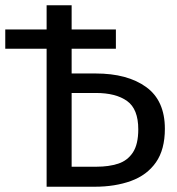

<svg xmlns="http://www.w3.org/2000/svg" viewBox="-20 -709 671 729"><path d="M252 -597H420V-524H157H0V-597ZM157 0V-689H252V-76H347Q393 -76 428.5 -87.5Q464 -99 484.5 -130Q505 -161 505 -218Q505 -295 462.5 -325.5Q420 -356 344 -356H236V-430H343Q464 -430 535 -378.5Q606 -327 606 -220Q606 -141 572 -92.5Q538 -44 477.5 -22Q417 0 339 0Z"/></svg>

Font: Fira Sans Variable
Style: Regular
Weight: 400
Designer: Carrois Corporate & Edenspiekermann AG
Foundry: Carrois Corporate GbR & Edenspiekermann AG
Version: Version 4.202